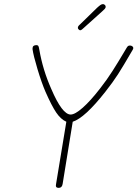

<svg xmlns="http://www.w3.org/2000/svg" viewBox="-20 -917 667 932"><path d="M252 -23 302 -326Q275 -338 253 -370.5Q231 -403 201 -471Q182 -515 162 -581.5Q142 -648 138 -678V-682Q138 -698 157 -698Q164 -698 166.5 -693Q169 -688 171 -675Q188 -577 229 -485Q282 -361 323 -361Q344 -361 381.5 -394Q419 -427 467 -489Q499 -530 526.5 -573Q554 -616 593 -682Q598 -691 601.5 -693.5Q605 -696 611 -696Q617 -696 622 -692.5Q627 -689 627 -684Q627 -680 624 -675Q577 -594 552.5 -556Q528 -518 491 -471Q392 -345 333 -326L284 -24Q281 -5 265 -5Q256 -5 253 -9.5Q250 -14 252 -23ZM358 -781Q358 -786 360 -789.5Q362 -793 370 -800L451 -879Q462 -889 468 -893Q474 -897 480 -897Q484 -897 488.5 -893.5Q493 -890 493 -884Q493 -879 489 -874.5Q485 -870 481 -866.5Q477 -863 474 -860L386 -781Q383 -778 378 -774Q373 -770 369 -770Q366 -770 362 -774Q358 -778 358 -781Z"/></svg>

Font: Mali ExtraLight
Style: Italic
Weight: 275
Italic angle: -10°
Version: Version 1.000; ttfautohint (v1.6)